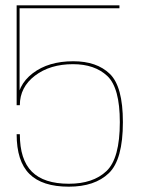

<svg xmlns="http://www.w3.org/2000/svg" viewBox="-20 -695 538 721"><path d="M238.5 6Q336 6 388.8 -44.8Q441.5 -95.5 441.5 -236.5Q441.5 -370 392.5 -417.5Q343.5 -465 255 -465Q162 -465 102.8 -419.8Q43.5 -374.5 43.5 -300H54.5Q54.5 -367.5 111.2 -410.8Q168 -454 254 -454Q335.5 -454 382.8 -409.8Q430 -365.5 430 -236.5Q430 -100 379.8 -52.5Q329.5 -5 238.5 -5Q145 -5 99.8 -50.2Q54.5 -95.5 54.5 -191H42.5Q42.5 -89.5 90.5 -41.8Q138.5 6 238.5 6ZM42.5 -300H53.5V-664H428.5V-675H42.5Z"/></svg>

Font: Anybody SemiExpanded Thin
Style: Regular
Weight: 250
Width: 6
Version: Version 1.113;gftools[0.9.25]